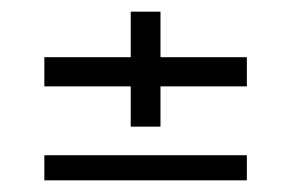

<svg xmlns="http://www.w3.org/2000/svg" viewBox="-20 -513 499 329"><path d="M204 -296V-365H56V-415H204V-493H255V-415H403V-365H255V-296ZM56 -204V-247H403V-204Z"/></svg>

Font: Big Shoulders Text Light
Style: Regular
Weight: 300
Designer: Patric King
Foundry: XO Type Co
Version: Version 1.000; ttfautohint (v1.8.2)